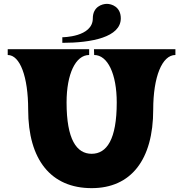

<svg xmlns="http://www.w3.org/2000/svg" viewBox="-20 -955 949 995"><path d="M461 -860C461 -920 509 -935 534 -935C558 -935 606 -920 606 -860C606 -762 454 -733 303 -733V-762C303 -762 461 -762 461 -860ZM468 -670C538 -670 585 -572 585 -424C585 -232 533 -158 455 -158C377 -158 325 -232 325 -424C325 -572 372 -670 442 -670V-700H20V-670C84 -670 126 -557 126 -387C126 -127 244 20 455 20C659 20 774 -127 774 -387C774 -557 820 -670 889 -670V-700H467Z"/></svg>

Font: Ouroboros
Style: Regular
Weight: 400
Designer: Ariel Martín Pérez
Foundry: Velvetyne Type Foundry
Version: Version 2.001;hotconv 1.0.109;makeotfexe 2.5.65596